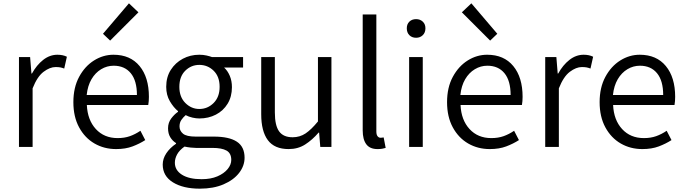

<svg xmlns="http://www.w3.org/2000/svg" viewBox="-20 -883 4120 1154"><path d="M94 0V-540H161L169 -441H172Q200 -492 239.5 -523Q279 -554 325 -554Q358 -554 382 -542L366 -471Q353 -476 342 -478Q331 -480 314 -480Q280 -480 242 -451.5Q204 -423 176 -352V0Z M678 13Q606 13 548 -20.5Q490 -54 455.5 -117.5Q421 -181 421 -269Q421 -357 455.5 -421Q490 -485 545 -519.5Q600 -554 662 -554Q763 -554 819 -486Q875 -418 875 -301Q875 -288 874 -275.5Q873 -263 871 -252H502Q506 -162 556 -107.5Q606 -53 687 -53Q728 -53 760.5 -64.5Q793 -76 824 -97L853 -41Q819 -19 776.5 -3Q734 13 678 13ZM501 -312H803Q803 -398 766 -443Q729 -488 663 -488Q623 -488 588 -467Q553 -446 530 -407Q507 -368 501 -312ZM642 -639 599 -680 755 -863 812 -809Z M1181 251Q1081 251 1019.5 213Q958 175 958 106Q958 71 979.5 38.5Q1001 6 1038 -19V-23Q1017 -36 1003.5 -58Q990 -80 990 -112Q990 -146 1009.5 -171.5Q1029 -197 1050 -211V-215Q1023 -237 1001 -274.5Q979 -312 979 -361Q979 -420 1006.5 -463Q1034 -506 1079 -530Q1124 -554 1178 -554Q1201 -554 1221 -549.5Q1241 -545 1254 -540H1441V-477H1327Q1348 -458 1361 -427.5Q1374 -397 1374 -359Q1374 -302 1348 -259.5Q1322 -217 1277.5 -194Q1233 -171 1178 -171Q1159 -171 1137 -176Q1115 -181 1096 -191Q1081 -178 1070 -162Q1059 -146 1059 -123Q1059 -97 1080 -79.5Q1101 -62 1156 -62H1265Q1357 -62 1403.5 -31.5Q1450 -1 1450 65Q1450 114 1417 156.5Q1384 199 1323.5 225Q1263 251 1181 251ZM1178 -228Q1228 -228 1264 -264Q1300 -300 1300 -361Q1300 -423 1264 -458Q1228 -493 1178 -493Q1129 -493 1093.5 -458Q1058 -423 1058 -361Q1058 -300 1094 -264Q1130 -228 1178 -228ZM1192 194Q1247 194 1286.5 177Q1326 160 1348 133.5Q1370 107 1370 78Q1370 38 1341.5 22Q1313 6 1257 6H1158Q1145 6 1126.5 4Q1108 2 1089 -2Q1058 20 1044.5 45Q1031 70 1031 95Q1031 140 1073.5 167Q1116 194 1192 194Z M1715 13Q1630 13 1590 -40.5Q1550 -94 1550 -197V-540H1632V-207Q1632 -129 1657.5 -93.5Q1683 -58 1739 -58Q1782 -58 1816.5 -81Q1851 -104 1891 -153V-540H1972V0H1905L1898 -86H1895Q1857 -42 1814 -14.5Q1771 13 1715 13Z M2249 13Q2203 13 2181.5 -16Q2160 -45 2160 -99V-796H2242V-93Q2242 -73 2249.5 -64Q2257 -55 2267 -55Q2270 -55 2274 -55.5Q2278 -56 2286 -57L2298 6Q2288 9 2277 11Q2266 13 2249 13Z M2439 0V-540H2521V0ZM2481 -656Q2456 -656 2440.5 -671.5Q2425 -687 2425 -713Q2425 -738 2440.5 -753Q2456 -768 2481 -768Q2505 -768 2521 -753Q2537 -738 2537 -713Q2537 -687 2521 -671.5Q2505 -656 2481 -656Z M2924 13Q2852 13 2794 -20.5Q2736 -54 2701.5 -117.5Q2667 -181 2667 -269Q2667 -357 2701.5 -421Q2736 -485 2791 -519.5Q2846 -554 2908 -554Q3009 -554 3065 -486Q3121 -418 3121 -301Q3121 -288 3120 -275.5Q3119 -263 3117 -252H2748Q2752 -162 2802 -107.5Q2852 -53 2933 -53Q2974 -53 3006.5 -64.5Q3039 -76 3070 -97L3099 -41Q3065 -19 3022.5 -3Q2980 13 2924 13ZM2747 -312H3049Q3049 -398 3012 -443Q2975 -488 2909 -488Q2869 -488 2834 -467Q2799 -446 2776 -407Q2753 -368 2747 -312ZM2926 -639 2756 -809 2813 -863 2969 -680Z M3257 0V-540H3324L3332 -441H3335Q3363 -492 3402.5 -523Q3442 -554 3488 -554Q3521 -554 3545 -542L3529 -471Q3516 -476 3505 -478Q3494 -480 3477 -480Q3443 -480 3405 -451.5Q3367 -423 3339 -352V0Z M3841 13Q3769 13 3711 -20.5Q3653 -54 3618.5 -117.5Q3584 -181 3584 -269Q3584 -357 3618.5 -421Q3653 -485 3708 -519.5Q3763 -554 3825 -554Q3926 -554 3982 -486Q4038 -418 4038 -301Q4038 -288 4037 -275.5Q4036 -263 4034 -252H3665Q3669 -162 3719 -107.5Q3769 -53 3850 -53Q3891 -53 3923.5 -64.5Q3956 -76 3987 -97L4016 -41Q3982 -19 3939.5 -3Q3897 13 3841 13ZM3664 -312H3966Q3966 -398 3929 -443Q3892 -488 3826 -488Q3786 -488 3751 -467Q3716 -446 3693 -407Q3670 -368 3664 -312Z"/></svg>

Font: Source Han Sans SC Normal
Style: Regular
Weight: 350
Designer: Ryoko NISHIZUKA 西塚涼子 (kana, bopomofo & ideographs); Paul D. Hunt (Latin, Greek & Cyrillic); Sandoll Communications 산돌커뮤니
Foundry: Adobe
Version: Version 2.004;hotconv 1.0.118;makeotfexe 2.5.65603